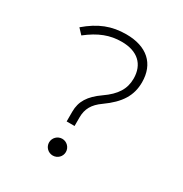

<svg xmlns="http://www.w3.org/2000/svg" viewBox="-166 -829 919 965"><g transform="rotate(30 293.0 -346.5)"><path d="M249.5 -173.8H295.4V-223.6C295.4 -272.5 314.9 -308.1 361.8 -340.8C444.3 -399.4 479.5 -456.5 479.5 -533.2C479.5 -641.1 410.6 -703.1 291 -703.1C207 -703.1 140.6 -677.2 68.4 -615.7L97.2 -585C164.1 -637.2 221.7 -659.2 290 -659.2C381.3 -659.2 433.6 -611.3 433.6 -528.3C433.6 -468.8 405.8 -423.3 340.3 -377.9C276.9 -333.5 249.5 -290 249.5 -230.5ZM274.4 9.8C301.3 9.8 323.2 -11.7 323.2 -38.6C323.2 -65.4 301.3 -87.4 274.4 -87.4C247.6 -87.4 225.6 -65.4 225.6 -38.6C225.6 -11.7 247.6 9.8 274.4 9.8Z"/></g></svg>

Font: Cascadia Mono PL ExtraLight
Style: Regular
Weight: 200
Monospace: yes
Designer: Aaron Bell
Foundry: Saja Typeworks
Version: Version 2404.023